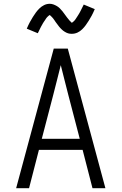

<svg xmlns="http://www.w3.org/2000/svg" viewBox="-20 -991 640 1011"><path d="M65 0 263 -735H337L535 0H467L415 -202H185L133 0ZM400 -260 340 -490Q330 -529 320 -568.5Q310 -608 300 -648Q290 -608 280 -568.5Q270 -529 260 -490L200 -260ZM358 -813Q353 -813 348 -813.5Q343 -814 338.5 -815.5Q334 -817 329.5 -819Q325 -821 320.5 -824Q316 -827 312.5 -829.5Q309 -832 305 -836Q301 -840 297.5 -843.5Q294 -847 291 -851Q288 -855 285 -859Q282 -863 279 -867Q276 -871 273 -875Q270 -879 267 -884Q264 -889 260.5 -893Q257 -897 254.5 -900Q252 -903 248 -906.5Q244 -910 242 -912Q240 -911 236 -908Q232 -905 228 -900.5Q224 -896 222.5 -893.5Q221 -891 219 -888Q217 -885 215 -882Q213 -879 210.5 -875.5Q208 -872 205.5 -867.5Q203 -863 200.5 -858.5Q198 -854 195.5 -849.5Q193 -845 190.5 -839.5Q188 -834 185 -828Q182 -822 179 -816L121 -840Q129 -859 137 -874Q145 -889 153 -901.5Q161 -914 168.5 -924.5Q176 -935 187 -946Q198 -957 212 -964Q226 -971 242 -971Q252 -971 261.5 -967.5Q271 -964 279.5 -959Q288 -954 295 -947Q302 -940 308.5 -932Q315 -924 320.5 -916Q326 -908 333 -899Q340 -890 346 -883Q352 -876 358 -871Q360 -872 364 -875Q368 -878 372 -882.5Q376 -887 377.5 -889.5Q379 -892 381 -895Q383 -898 385 -901Q387 -904 389.5 -908Q392 -912 394.5 -916Q397 -920 399.5 -924.5Q402 -929 404.5 -934Q407 -939 409.5 -944Q412 -949 415 -955Q418 -961 421 -967L479 -943Q471 -924 463 -909Q455 -894 447 -881.5Q439 -869 431.5 -858.5Q424 -848 413 -837Q402 -826 388 -819.5Q374 -813 358 -813Z"/></svg>

Font: Iosevka Custom Light Extended
Style: Regular
Weight: 300
Width: 7
Monospace: yes
Designer: Belleve Invis
Foundry: Belleve Invis
Version: Version 11.2.4; ttfautohint (v1.8.4)